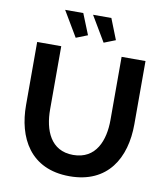

<svg xmlns="http://www.w3.org/2000/svg" viewBox="-97 -997 945 1084"><g transform="rotate(10 375.0 -455.5)"><path d="M188 -916 274 -771 340 -797 292 -916ZM348 -916 434 -771 500 -797 453 -916ZM375 5C594 5 685 -154 685 -348V-710H548V-348C548 -232 506 -117 374 -117C245 -117 202 -229 202 -348V-710H64V-348C64 -164 148 5 375 5Z"/></g></svg>

Font: FIGSv2-sans-serif
Style: Bold
Weight: 700
Designer: Matt McInerney, Pablo Impallari, Rodrigo Fuenzalida,Mirko Velimirovic
Foundry: Matt McInerney, Pablo Impallari, Rodrigo Fuenzalida
Version: Version 4.021;hotconv 1.0.109;makeotfexe 2.5.65596